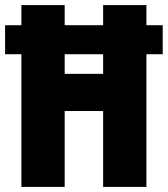

<svg xmlns="http://www.w3.org/2000/svg" viewBox="-25 -734 659 754"><path d="M59 0H229V-298H380V0H550V-521H614V-635H550V-714H380V-635H229V-714H59V-635H-5V-521H59ZM229 -444V-521H380V-444Z"/></svg>

Font: Noto Sans Lao Looped ExtraCondensed Black
Style: Regular
Weight: 900
Width: 2
Designer: Mark Frömberg, Ben Mitchell
Foundry: The Fontpad Ltd
Version: Version 1.002